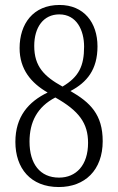

<svg xmlns="http://www.w3.org/2000/svg" viewBox="-20 -744 474 774"><path d="M217 10C322 10 394 -58 394 -175C394 -282 344 -331 264 -377C331 -412 373 -464 373 -557C373 -653 318 -724 220 -724C113 -724 59 -647 59 -550C59 -464 106 -409 172 -371C95 -334 42 -274 42 -172C42 -66 103 10 217 10ZM232 -395C158 -436 118 -476 118 -559C118 -634 155 -686 219 -686C289 -686 319 -622 319 -556C319 -478 298 -434 232 -395ZM218 -28C141 -28 99 -84 99 -173C99 -252 130 -313 203 -351C299 -297 335 -247 335 -168C335 -78 287 -28 218 -28Z"/></svg>

Font: Noto Serif Georgian ExtraCondensed Light
Style: Regular
Weight: 300
Width: 2
Designer: Monotype Design Team, Akaki Razmadze
Foundry: Google LLC
Version: Version 2.003